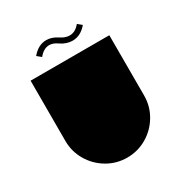

<svg xmlns="http://www.w3.org/2000/svg" viewBox="-198 -1018 1135 1187"><g transform="rotate(-30 370.0 -425.0)"><path d="M89 -266V-696H651V-266Q651 -190 613 -125.5Q575 -61 510.5 -23Q446 15 370 15Q294 15 229.5 -23Q165 -61 127 -125.5Q89 -190 89 -266ZM541 -833Q497 -780 438 -780Q396 -780 355 -808Q326 -829 298 -829Q258 -829 224 -787L195 -811Q240 -865 298 -865Q336 -865 376 -839Q408 -817 439 -817Q480 -817 512 -857Z"/></g></svg>

Font: Major Mono Display
Style: Regular
Weight: 400
Designer: Emre Parlak
Foundry: Emre Parlak
Version: Version 2.000; ttfautohint (v1.8) -l 8 -r 50 -G 200 -x 14 -D